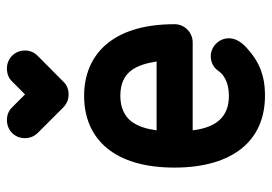

<svg xmlns="http://www.w3.org/2000/svg" viewBox="-132 -630 763 538"><g transform="rotate(-90 249.0 -361.5)"><path d="M319.3 -131.3C310.1 -116.7 287.6 -101.1 249 -101.1C189 -101.1 160.2 -137.7 152.3 -202.6H398.9C425.3 -202.6 449.7 -224.1 449.7 -253.4C449.7 -431.6 360.8 -506.8 249 -506.8C188 -506.8 137.7 -485.4 102.5 -442.9C67.4 -400.4 47.9 -337.4 47.9 -253.4C47.9 -171.9 66.9 -108.9 101.1 -65.9C135.3 -22.9 186 0 249 0C283.2 0 325.7 -4.4 369.6 -39.6C387.2 -53.7 410.2 -72.8 410.2 -101.6C410.2 -130.4 385.3 -151.9 360.4 -151.9C342.8 -151.9 328.6 -144.5 319.3 -131.3ZM177.2 -374.5C192.9 -394 216.3 -405.3 249 -405.3C315.4 -405.3 335.9 -362.8 345.2 -303.7H152.3C156.2 -330.6 162.1 -353.5 177.2 -374.5ZM271 -690.4 252.9 -672.4 216.3 -709C207 -718.3 195.3 -723.1 180.7 -723.1C153.8 -723.1 130.4 -702.6 130.4 -672.9C130.4 -658.7 135.3 -647 145 -636.7L216.8 -564.9C227.1 -555.2 238.8 -550.3 252.9 -550.3C267.6 -550.3 279.3 -555.2 288.6 -564.9L360.8 -636.7C371.1 -647 376 -658.7 376 -672.9C376 -701.2 353.5 -723.1 325.7 -723.1C311 -723.1 298.8 -718.3 289.6 -709Z"/></g></svg>

Font: LOB TGL 0-17
Style: Regular
Weight: 400
Designer: Peter Wiegel + adaptations and expanded glyphset by Studio LOB
Foundry: Peter Wiegel + adaptations and expanded glyphset by Studio LOB
Version: Version 1.003;Glyphs 3.1.2 (3151)